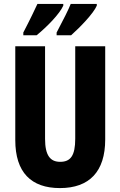

<svg xmlns="http://www.w3.org/2000/svg" viewBox="-20 -950 614 980"><path d="M474 -921V-930H341C331 -904 304 -850 269 -784V-770H343C388 -810 457 -881 474 -921ZM303 -921V-930H171C159 -904 134 -851 99 -784V-770H167C222 -815 284 -879 303 -921ZM517 -238V-714H364V-242C364 -155 340 -124 287 -124C237 -124 210 -156 210 -241V-714H58V-235C58 -70 139 10 286 10C436 10 517 -74 517 -238Z"/></svg>

Font: Noto Sans Khmer UI ExtraCondensed ExtraBold
Style: Regular
Weight: 800
Width: 2
Designer: Danh Hong and the Monotype Design Team
Foundry: Monotype Imaging Inc.
Version: Version 2.002